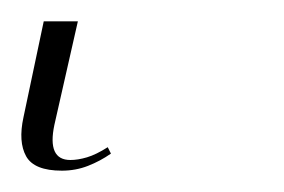

<svg xmlns="http://www.w3.org/2000/svg" viewBox="-41 52 266 180"><path d="M17 212Q-9 212 -16.5 198.5Q-24 185 -19 162L0 72H32L10 169Q3 202 25 202Q32 202 40.5 199.5Q49 197 60 190L63 196Q53 203 41.5 207.5Q30 212 17 212Z"/></svg>

Font: Noto Serif Display SemiCondensed Thin
Style: Italic
Weight: 100
Width: 4
Italic angle: -12°
Designer: Monotype Design Team
Foundry: Monotype Imaging Inc.
Version: Version 2.009